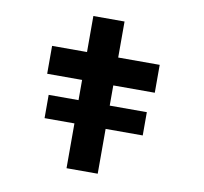

<svg xmlns="http://www.w3.org/2000/svg" viewBox="-78 -777 914 861"><g transform="rotate(10 379.5 -346.5)"><path d="M143 -204V-310H590V-204ZM279 0V-693H421V0ZM120 -402V-529H610V-402Z"/></g></svg>

Font: Lexend Zetta SemiBold
Style: Regular
Weight: 600
Designer: Bonnie Shaver-Troup, Thomas Jockin
Foundry: Lexend
Version: Version 1.007